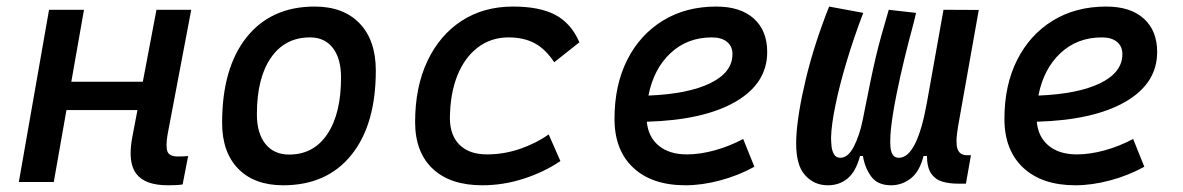

<svg xmlns="http://www.w3.org/2000/svg" viewBox="-20 -547 3556 577"><path d="M36.6 0 127.4 -517.6H232.4L194.3 -301.3H409.2L450.2 -517.6H554.7L483.4 -141.6Q480.5 -124 480.5 -111.3Q480.5 -98.6 483.4 -91.3Q489.3 -76.7 515.1 -76.7Q528.8 -76.7 545.4 -78.1L528.8 7.3Q519.5 8.8 508.5 9.3Q497.6 9.8 484.4 9.8Q415 9.8 389.2 -25.4Q372.6 -47.4 372.6 -86.9Q372.6 -108.9 377.9 -136.7L393.1 -216.3H179.7L141.6 0Z M831.1 9.8Q744.6 9.8 696 -39.8Q647.5 -89.4 647.5 -177.7Q647.5 -342.8 721.2 -435.1Q794.9 -527.3 925.8 -527.3Q1012.2 -527.3 1060.8 -476.6Q1109.4 -425.8 1109.4 -335Q1109.4 -172.4 1035.9 -81.3Q962.4 9.8 831.1 9.8ZM849.1 -82.5Q922.4 -82.5 963.6 -143.8Q1004.9 -205.1 1004.9 -314Q1004.9 -370.6 980.5 -402.6Q956.1 -434.6 911.6 -434.6Q836.4 -434.6 794.2 -373.5Q752 -312.5 752 -203.6Q752 -146.5 777.6 -114.5Q803.2 -82.5 849.1 -82.5Z M1443.4 -83Q1494.1 -83 1542.7 -99.6Q1591.3 -116.2 1628.9 -143.1L1664.1 -63Q1616.2 -30.3 1554.7 -10.3Q1493.2 9.8 1429.2 9.8Q1333 9.8 1280.3 -40Q1227.5 -89.8 1227.5 -180.2Q1227.5 -285.2 1264.2 -363Q1300.8 -440.9 1366.9 -484.1Q1433.1 -527.3 1522 -527.3Q1602.1 -527.3 1649.4 -502Q1696.8 -476.6 1721.2 -419.9L1645.5 -359.9Q1620.1 -398.9 1587.4 -416.7Q1554.7 -434.6 1508.3 -434.6Q1455.6 -434.6 1415.8 -404.3Q1376 -374 1354.2 -319.3Q1332.5 -264.6 1332 -190.9Q1332.5 -139.6 1361.6 -111.3Q1390.6 -83 1443.4 -83Z M2044.4 -83Q2083.5 -83 2127.9 -95.2Q2172.4 -107.4 2213.4 -129.4L2247.1 -45.9Q2199.2 -19.5 2144.5 -4.9Q2089.8 9.8 2040 9.8Q1939.5 9.8 1883.1 -43Q1826.7 -95.7 1826.7 -189.9Q1826.7 -291.5 1865 -367.2Q1903.3 -442.9 1972.2 -485.1Q2041 -527.3 2132.8 -527.3Q2205.1 -527.3 2245.4 -491.2Q2285.6 -455.1 2285.6 -390.6Q2285.6 -296.4 2190.2 -241.2Q2094.7 -186 1923.8 -181.2Q1928.2 -134.8 1960 -108.9Q1991.7 -83 2044.4 -83ZM1928.7 -259.8Q2048.3 -264.6 2114.7 -297.1Q2181.2 -329.6 2181.2 -384.3Q2181.2 -407.7 2165 -421.1Q2148.9 -434.6 2119.1 -434.6Q2045.4 -434.6 1994.9 -387.2Q1944.3 -339.8 1928.7 -259.8Z M2467.8 9.8Q2424.8 9.8 2397.5 -22.9Q2372.6 -51.8 2372.6 -116.7Q2372.6 -125 2373 -133.3Q2376.5 -204.1 2401.6 -309.1Q2426.8 -414.1 2471.7 -527.3L2574.2 -508.3Q2545.9 -434.1 2524.4 -362.3Q2502.9 -290.5 2490.7 -231.2Q2478.5 -171.9 2477.5 -133.8Q2477.5 -123.5 2478.8 -109.1Q2480 -94.7 2486.1 -83.7Q2492.2 -72.8 2505.4 -72.8Q2528.3 -72.8 2545.7 -106Q2563 -139.2 2572.3 -185.1Q2585.9 -253.9 2595 -297.9Q2604 -341.8 2611.6 -373.8Q2619.1 -405.8 2628.2 -438.5Q2637.2 -471.2 2650.9 -517.6L2732.9 -508.3Q2731 -498 2721.2 -460.9Q2710.9 -423.3 2698.2 -371.3Q2685.5 -319.3 2674.3 -263.9Q2663.1 -208.5 2657.7 -162.1Q2655.3 -138.2 2655.3 -121.6Q2655.3 -103 2658.2 -92.8Q2663.6 -72.8 2681.2 -72.8Q2735.8 -72.8 2765.6 -238.8L2815.4 -517.6L2921.4 -517.1L2858.9 -165.5Q2854.5 -139.6 2854.5 -122.6Q2854.5 -108.4 2857.4 -99.6Q2864.3 -80.6 2885.3 -80.6H2897.9L2882.8 4.9H2858.4Q2833 4.9 2812 -1.2Q2791 -7.3 2778.6 -25.1Q2766.1 -43 2765.6 -78.1H2755.4Q2743.7 -31.7 2717.3 -11Q2690.9 9.8 2657.7 9.8Q2618.2 9.8 2598.9 -15.6Q2579.6 -41 2573.2 -78.1H2564.5Q2552.2 -31.7 2527.6 -11Q2502.9 9.8 2467.8 9.8Z M3216.3 -83Q3255.4 -83 3299.8 -95.2Q3344.2 -107.4 3385.3 -129.4L3418.9 -45.9Q3371.1 -19.5 3316.4 -4.9Q3261.7 9.8 3211.9 9.8Q3111.3 9.8 3054.9 -43Q2998.5 -95.7 2998.5 -189.9Q2998.5 -291.5 3036.9 -367.2Q3075.2 -442.9 3144 -485.1Q3212.9 -527.3 3304.7 -527.3Q3377 -527.3 3417.2 -491.2Q3457.5 -455.1 3457.5 -390.6Q3457.5 -296.4 3362.1 -241.2Q3266.6 -186 3095.7 -181.2Q3100.1 -134.8 3131.8 -108.9Q3163.6 -83 3216.3 -83ZM3100.6 -259.8Q3220.2 -264.6 3286.6 -297.1Q3353 -329.6 3353 -384.3Q3353 -407.7 3336.9 -421.1Q3320.8 -434.6 3291 -434.6Q3217.3 -434.6 3166.7 -387.2Q3116.2 -339.8 3100.6 -259.8Z"/></svg>

Font: CaskaydiaCove NFP
Style: Italic
Weight: 400
Italic angle: -10°
Designer: Aaron Bell
Foundry: Saja Typeworks
Version: Version 2111.001; VTT 6.35;Nerd Fonts 3.1.1